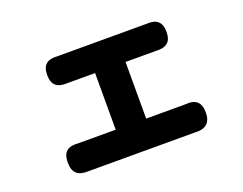

<svg xmlns="http://www.w3.org/2000/svg" viewBox="-94 -722 1168 924"><g transform="rotate(-20 490.0 -260.0)"><path d="M495 -545H272C271 -545 271 -545 270 -545C216 -549 189 -530 189 -476C189 -424 216 -404 268 -407C269 -407 271 -407 272 -407H409V-117H224C223 -117 223 -117 222 -117C166 -122 138 -103 138 -47C138 9 166 29 222 26C223 26 223 26 224 26H495H765C765 26 766 26 766 26C818 29 845 5 845 -47C845 -99 819 -122 767 -117C766 -117 766 -117 765 -117H565V-407H719C720 -407 721 -407 722 -407C773 -404 800 -424 800 -476C800 -528 773 -549 721 -545C720 -545 720 -545 719 -545Z"/></g></svg>

Font: GenSenRounded2 TW H
Style: Regular
Weight: 900
Version: Version 2.100;PS 2.1;hotconv 16.6.51;makeotf.lib2.5.65220 DE